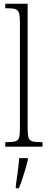

<svg xmlns="http://www.w3.org/2000/svg" viewBox="-20 -780 254 1021"><path d="M8 0V-24H12Q45 -24 61 -28.5Q77 -33 81.5 -48.5Q86 -64 86 -98V-660Q86 -695 81 -711Q76 -727 61.5 -731.5Q47 -736 20 -736H8V-760H127V-98Q127 -64 131.5 -48.5Q136 -33 152 -28.5Q168 -24 201 -24H206V0ZM64 208Q69 172 74 136Q79 100 82 61H128V71Q123 92 115 119.5Q107 147 98 174Q89 201 80 221H64Z"/></svg>

Font: Noto Serif Bengali ExtraCondensed ExtraLight
Style: Regular
Weight: 200
Width: 2
Designer: Juan Bruce, Universal Thirst, Indian Type Foundry and the Monotype Design Team.
Foundry: Monotype Imaging Inc.
Version: Version 2.003; ttfautohint (v1.8.4.7-5d5b)